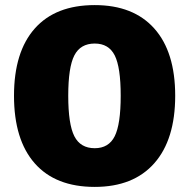

<svg xmlns="http://www.w3.org/2000/svg" viewBox="-20 -727 741 754"><path d="M668 -351Q668 -179 586 -86Q504 7 352 7Q198 7 116.5 -85.5Q35 -178 35 -351Q35 -523 116.5 -615Q198 -707 352 -707Q504 -707 586 -615Q668 -523 668 -351ZM248 -351Q248 -239 272 -192Q296 -145 352 -145Q407 -145 430.5 -192Q454 -239 454 -351Q454 -463 430.5 -509.5Q407 -556 352 -556Q296 -556 272 -509.5Q248 -463 248 -351Z"/></svg>

Font: Gontserrat ExtraBold
Style: Regular
Weight: 800
Designer: Julieta Ulanovsky
Foundry: Julieta Ulanovsky
Version: Version 6.001